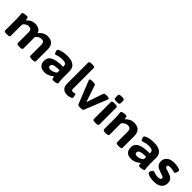

<svg xmlns="http://www.w3.org/2000/svg" viewBox="345 -2223 3700 3700"><g transform="rotate(45 2195.5 -373.0)"><path d="M125 2Q93 2 78.5 -6.5Q64 -15 64 -31V-348Q64 -393 61.5 -419Q59 -445 56.5 -460.5Q54 -476 54 -487Q54 -498 68.5 -505Q83 -512 103.5 -515.5Q124 -519 142.5 -520.5Q161 -522 169 -522Q188 -522 194 -507.5Q200 -493 209 -446Q237 -482 283 -506.5Q329 -531 381 -531Q445 -531 488 -505Q531 -479 545 -433Q560 -457 587 -479.5Q614 -502 649.5 -516.5Q685 -531 725 -531Q903 -531 903 -344V-31Q903 2 843 2H815Q753 2 753 -31V-322Q753 -366 735 -387.5Q717 -409 675 -409Q644 -409 614.5 -393Q585 -377 559 -342V-31Q559 -15 544.5 -6.5Q530 2 498 2H470Q437 2 423 -6.5Q409 -15 409 -31V-322Q409 -366 391 -387.5Q373 -409 331 -409Q296 -409 264.5 -390Q233 -371 214 -339V-31Q214 -15 199.5 -6.5Q185 2 153 2Z M1170 8Q1086 8 1046.5 -33.5Q1007 -75 1007 -145Q1007 -184 1022 -217Q1037 -250 1074.5 -274Q1112 -298 1179 -311Q1246 -324 1349 -324V-346Q1349 -382 1324 -398Q1299 -414 1239 -414Q1194 -414 1160.5 -406.5Q1127 -399 1105 -391Q1083 -383 1074 -383Q1064 -383 1055.5 -399Q1047 -415 1041.5 -434Q1036 -453 1036 -462Q1036 -480 1068.5 -496Q1101 -512 1151.5 -521.5Q1202 -531 1255 -531Q1344 -531 1397 -508Q1450 -485 1473.5 -445.5Q1497 -406 1497 -354V-175Q1497 -127 1500 -100Q1503 -73 1505.5 -58.5Q1508 -44 1508 -33Q1508 -23 1494 -16.5Q1480 -10 1460 -6Q1440 -2 1421.5 -1Q1403 0 1395 0Q1373 0 1367 -19.5Q1361 -39 1356 -69Q1338 -53 1310.5 -35Q1283 -17 1247.5 -4.5Q1212 8 1170 8ZM1213 -109Q1241 -109 1269 -118Q1297 -127 1318.5 -140.5Q1340 -154 1349 -167V-227Q1274 -227 1231.5 -219.5Q1189 -212 1171.5 -196.5Q1154 -181 1154 -156Q1154 -109 1213 -109Z M1785 8Q1712 8 1672.5 -31.5Q1633 -71 1633 -145V-721Q1633 -737 1647 -745.5Q1661 -754 1694 -754H1722Q1754 -754 1768.5 -745.5Q1783 -737 1783 -721V-155Q1783 -131 1792.5 -121.5Q1802 -112 1824 -112Q1844 -112 1857 -118Q1870 -124 1878 -124Q1887 -124 1893 -107Q1899 -90 1903 -70Q1907 -50 1907 -40Q1907 -26 1888 -15.5Q1869 -5 1841 1.5Q1813 8 1785 8Z M2125 2Q2103 2 2088.5 -3Q2074 -8 2069 -22L1883 -485Q1879 -496 1879 -503Q1879 -525 1940 -525H1974Q1995 -525 2010 -520.5Q2025 -516 2030 -504L2145 -163H2149L2265 -504Q2269 -516 2284 -520.5Q2299 -525 2321 -525H2347Q2407 -525 2407 -503Q2407 -495 2404 -485L2218 -22Q2213 -8 2198 -3Q2183 2 2161 2Z M2541 2Q2509 2 2494.5 -6.5Q2480 -15 2480 -31V-492Q2480 -508 2494.5 -516.5Q2509 -525 2541 -525H2569Q2601 -525 2615.5 -516.5Q2630 -508 2630 -492V-31Q2630 -15 2615.5 -6.5Q2601 2 2569 2ZM2556 -574Q2517 -574 2499.5 -582Q2482 -590 2482 -606V-684Q2482 -700 2499.5 -708Q2517 -716 2556 -716Q2595 -716 2612.5 -708Q2630 -700 2630 -684V-606Q2630 -590 2612.5 -582Q2595 -574 2556 -574Z M2819 2Q2787 2 2772.5 -6.5Q2758 -15 2758 -31V-349Q2758 -393 2755.5 -419.5Q2753 -446 2750.5 -461Q2748 -476 2748 -487Q2748 -498 2762.5 -505Q2777 -512 2797.5 -515.5Q2818 -519 2836.5 -520.5Q2855 -522 2863 -522Q2882 -522 2888 -507.5Q2894 -493 2903 -446Q2933 -482 2980 -506.5Q3027 -531 3080 -531Q3263 -531 3263 -344V-31Q3263 -15 3248.5 -6.5Q3234 2 3202 2H3174Q3141 2 3127 -6.5Q3113 -15 3113 -31V-322Q3113 -366 3093.5 -387.5Q3074 -409 3031 -409Q2995 -409 2961.5 -390Q2928 -371 2908 -339V-31Q2908 -15 2893.5 -6.5Q2879 2 2847 2Z M3530 8Q3446 8 3406.5 -33.5Q3367 -75 3367 -145Q3367 -184 3382 -217Q3397 -250 3434.5 -274Q3472 -298 3539 -311Q3606 -324 3709 -324V-346Q3709 -382 3684 -398Q3659 -414 3599 -414Q3554 -414 3520.5 -406.5Q3487 -399 3465 -391Q3443 -383 3434 -383Q3424 -383 3415.5 -399Q3407 -415 3401.5 -434Q3396 -453 3396 -462Q3396 -480 3428.5 -496Q3461 -512 3511.5 -521.5Q3562 -531 3615 -531Q3704 -531 3757 -508Q3810 -485 3833.5 -445.5Q3857 -406 3857 -354V-175Q3857 -127 3860 -100Q3863 -73 3865.5 -58.5Q3868 -44 3868 -33Q3868 -23 3854 -16.5Q3840 -10 3820 -6Q3800 -2 3781.5 -1Q3763 0 3755 0Q3733 0 3727 -19.5Q3721 -39 3716 -69Q3698 -53 3670.5 -35Q3643 -17 3607.5 -4.5Q3572 8 3530 8ZM3573 -109Q3601 -109 3629 -118Q3657 -127 3678.5 -140.5Q3700 -154 3709 -167V-227Q3634 -227 3591.5 -219.5Q3549 -212 3531.5 -196.5Q3514 -181 3514 -156Q3514 -109 3573 -109Z M4145 8Q4102 8 4058.5 0Q4015 -8 3985.5 -23.5Q3956 -39 3956 -60Q3956 -73 3964.5 -91Q3973 -109 3984 -123Q3995 -137 4004 -137Q4012 -137 4031 -130Q4050 -123 4078.5 -116Q4107 -109 4144 -109Q4218 -109 4218 -151Q4218 -174 4191 -185Q4164 -196 4125 -209Q4100 -216 4072.5 -227Q4045 -238 4021.5 -255Q3998 -272 3983 -299Q3968 -326 3968 -368Q3968 -444 4023 -487.5Q4078 -531 4173 -531Q4197 -531 4227 -528Q4257 -525 4284 -518Q4311 -511 4328 -500Q4345 -489 4345 -473Q4345 -462 4338.5 -443Q4332 -424 4323 -409Q4314 -394 4305 -394Q4295 -394 4262 -404.5Q4229 -415 4177 -415Q4145 -415 4129.5 -407Q4114 -399 4114 -378Q4114 -354 4141 -343Q4168 -332 4208 -321Q4233 -314 4260 -304Q4287 -294 4310.5 -277Q4334 -260 4348.5 -232.5Q4363 -205 4363 -163Q4363 -83 4306.5 -37.5Q4250 8 4145 8Z"/></g></svg>

Font: Asap Semi Expanded
Style: Bold
Weight: 700
Width: 6
Designer: Pablo Cosgaya
Foundry: Omnibus-Type
Version: Version 3.001; ttfautohint (v1.8.4.7-5d5b)